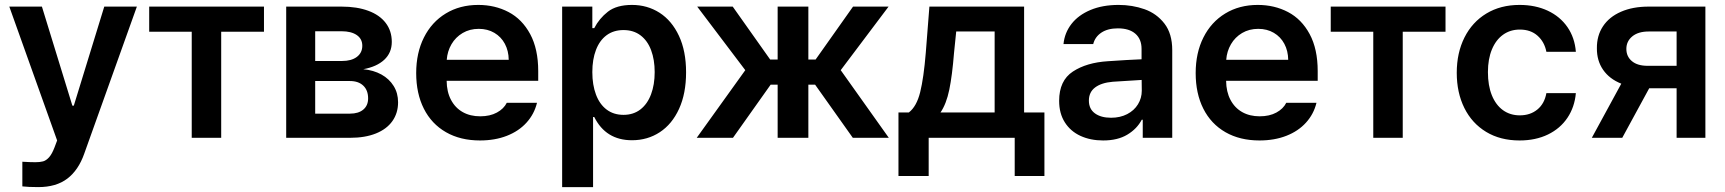

<svg xmlns="http://www.w3.org/2000/svg" viewBox="-20 -557 6971 776"><path d="M70.3 196.3V96.7Q101.6 98.6 123 98.6Q141.6 98.6 154.1 95.2Q166.5 91.8 178.2 78.9Q189.9 65.9 200.2 39.1L210.9 10.7L17.6 -530.3H149.4L272.5 -129.9H278.3L401.4 -530.3H533.2L320.3 64.5Q296.9 130.9 252 165Q207 199.2 134.8 199.2Q93.8 199.2 70.3 196.3Z M583 -530.3H1046.9V-428.7H874V0H754.9V-428.7H583Z M1136.7 -530.3H1360.4Q1422.9 -530.3 1468.5 -513.4Q1514.2 -496.6 1538.8 -464.4Q1563.5 -432.1 1563.5 -387.7Q1563.5 -343.8 1533 -315.4Q1502.4 -287.1 1448.2 -277.3Q1489.7 -273.4 1521.5 -255.9Q1553.2 -238.3 1571 -209.5Q1588.9 -180.7 1588.9 -143.6Q1588.9 -100.1 1565.9 -67.6Q1543 -35.2 1499.3 -17.6Q1455.6 0 1394.5 0H1136.7ZM1467.8 -159.2Q1467.8 -192.4 1448.2 -210.9Q1428.7 -229.5 1394.5 -229.5H1253.9V-97.7H1394.5Q1428.7 -97.7 1448.2 -114Q1467.8 -130.4 1467.8 -159.2ZM1444.3 -372.1Q1444.3 -399.9 1421.9 -415.3Q1399.4 -430.7 1360.4 -430.7H1253.9V-310.5H1362.3Q1400.4 -310.5 1422.4 -327.1Q1444.3 -343.8 1444.3 -372.1Z M1662.1 -261.7Q1662.1 -343.3 1693.4 -405.5Q1724.6 -467.8 1781.5 -502.4Q1838.4 -537.1 1913.1 -537.1Q1980.5 -537.1 2035.4 -508.3Q2090.3 -479.5 2122.8 -419.2Q2155.3 -358.9 2155.3 -269.5V-230.5H1785.2Q1785.6 -186 1802.7 -153.6Q1819.8 -121.1 1850.1 -104Q1880.4 -86.9 1920.9 -86.9Q1960.4 -86.9 1988.3 -102.1Q2016.1 -117.2 2028.3 -141.6H2150.4Q2139.2 -95.7 2107.9 -61.3Q2076.7 -26.9 2028.6 -8.1Q1980.5 10.7 1919.9 10.7Q1840.8 10.7 1782.5 -22.7Q1724.1 -56.2 1693.1 -117.7Q1662.1 -179.2 1662.1 -261.7ZM2036.1 -315.4Q2035.6 -351.6 2020.5 -379.9Q2005.4 -408.2 1978 -424.3Q1950.7 -440.4 1915 -440.4Q1878.4 -440.4 1849.9 -423.6Q1821.3 -406.7 1804.7 -378.2Q1788.1 -349.6 1785.6 -315.4Z M2252 -530.3H2374V-443.4H2381.8Q2401.9 -482.4 2437 -509.8Q2472.2 -537.1 2534.2 -537.1Q2596.2 -537.1 2645.8 -505.4Q2695.3 -473.6 2724.1 -412.1Q2752.9 -350.6 2752.9 -264.6Q2752.9 -179.2 2724.6 -117.2Q2696.3 -55.2 2646.7 -22.7Q2597.2 9.8 2534.2 9.8Q2428.7 9.8 2381.8 -84H2377V199.2H2252ZM2500 -92.8Q2540 -92.8 2568.4 -114.7Q2596.7 -136.7 2611.3 -175.8Q2626 -214.8 2626 -265.6Q2626 -315.4 2611.6 -354Q2597.2 -392.6 2568.8 -414.1Q2540.5 -435.5 2500 -435.5Q2460 -435.5 2431.6 -414.6Q2403.3 -393.6 2388.7 -355.2Q2374 -316.9 2374 -265.6Q2374 -213.9 2388.7 -174.8Q2403.3 -135.7 2431.6 -114.3Q2460 -92.8 2500 -92.8Z M2992.2 -273.4 2797.9 -530.3H2941.4L3092.8 -316.4H3123V-530.3H3247.1V-316.4H3276.4L3427.7 -530.3H3571.3L3377.9 -273.4L3572.3 0H3426.8L3274.4 -214.8H3247.1V0H3123V-214.8H3094.7L2942.4 0H2795.9Z M3611.3 -102.5H3653.3Q3684.6 -126.5 3699 -184.3Q3713.4 -242.2 3721.7 -343.8L3736.3 -530.3H4119.1V-102.5H4201.2V154.3H4081.1V0H3733.4V154.3H3611.3ZM4000 -102.5V-429.7H3844.7L3835.9 -343.8Q3828.6 -252 3816.7 -194.3Q3804.7 -136.7 3781.2 -102.5Z M4458 -309.6Q4542.5 -315.4 4593.8 -317.4V-359.4Q4593.8 -398.9 4568.8 -420.7Q4543.9 -442.4 4498 -442.4Q4457.5 -442.4 4431.6 -425.3Q4405.8 -408.2 4398.4 -378.9H4278.3Q4282.7 -424.3 4310.5 -460.2Q4338.4 -496.1 4387.2 -516.6Q4436 -537.1 4501 -537.1Q4556.6 -537.1 4605.7 -519.8Q4654.8 -502.4 4686.3 -461.7Q4717.8 -420.9 4717.8 -354.5V0H4598.6V-73.2H4594.7Q4575.2 -36.1 4536.1 -12.7Q4497.1 10.7 4438.5 10.7Q4387.2 10.7 4346.9 -7.8Q4306.6 -26.4 4283.7 -62.5Q4260.7 -98.6 4260.7 -149.4Q4260.7 -231.4 4316.2 -267.8Q4371.6 -304.2 4458 -309.6ZM4470.7 -81.1Q4507.3 -81.1 4535.6 -95.7Q4564 -110.4 4579.3 -135.5Q4594.7 -160.6 4594.7 -190.4L4594.2 -233.9L4477.5 -226.6Q4431.6 -222.7 4406.2 -203.6Q4380.9 -184.6 4380.9 -150.4Q4380.9 -116.7 4405.3 -98.9Q4429.7 -81.1 4470.7 -81.1Z M4812.5 -261.7Q4812.5 -343.3 4843.8 -405.5Q4875 -467.8 4931.9 -502.4Q4988.8 -537.1 5063.5 -537.1Q5130.9 -537.1 5185.8 -508.3Q5240.7 -479.5 5273.2 -419.2Q5305.7 -358.9 5305.7 -269.5V-230.5H4935.5Q4936 -186 4953.1 -153.6Q4970.2 -121.1 5000.5 -104Q5030.8 -86.9 5071.3 -86.9Q5110.8 -86.9 5138.7 -102.1Q5166.5 -117.2 5178.7 -141.6H5300.8Q5289.6 -95.7 5258.3 -61.3Q5227.1 -26.9 5179 -8.1Q5130.9 10.7 5070.3 10.7Q4991.2 10.7 4932.9 -22.7Q4874.5 -56.2 4843.5 -117.7Q4812.5 -179.2 4812.5 -261.7ZM5186.5 -315.4Q5186 -351.6 5170.9 -379.9Q5155.8 -408.2 5128.4 -424.3Q5101.1 -440.4 5065.4 -440.4Q5028.8 -440.4 5000.2 -423.6Q4971.7 -406.7 4955.1 -378.2Q4938.5 -349.6 4936 -315.4Z M5358.4 -530.3H5822.3V-428.7H5649.4V0H5530.3V-428.7H5358.4Z M5867.7 -262.7Q5867.7 -343.3 5898.9 -405.5Q5930.2 -467.8 5987.5 -502.4Q6044.9 -537.1 6121.6 -537.1Q6185.5 -537.1 6235.6 -513.7Q6285.6 -490.2 6315.2 -447.3Q6344.7 -404.3 6349.1 -347.7H6230Q6222.2 -387.7 6194.3 -412.6Q6166.5 -437.5 6122.6 -437.5Q6084 -437.5 6054.9 -416.7Q6025.9 -396 6009.8 -357.2Q5993.7 -318.4 5993.7 -265.6Q5993.7 -211.4 6009.5 -172.1Q6025.4 -132.8 6054.4 -111.8Q6083.5 -90.8 6122.6 -90.8Q6164.6 -90.8 6193.4 -114.3Q6222.2 -137.7 6230 -180.7H6349.1Q6344.2 -124.5 6315.2 -81.1Q6286.1 -37.6 6236.3 -13.4Q6186.5 10.7 6121.6 10.7Q6043.9 10.7 5986.6 -23.9Q5929.2 -58.6 5898.4 -120.6Q5867.7 -182.6 5867.7 -262.7Z M6756.3 -200.2H6645.5L6536.6 0H6413.6L6532.7 -218.8Q6484.9 -237.8 6459.2 -274.9Q6433.6 -312 6434.1 -362.3Q6433.6 -412.6 6458.7 -450.7Q6483.9 -488.8 6531.5 -509.5Q6579.1 -530.3 6643.1 -530.3H6872.6V0H6756.3ZM6639.2 -291H6756.3V-429.7H6643.1Q6601.1 -429.7 6577.1 -409.9Q6553.2 -390.1 6553.2 -359.4Q6553.2 -328.6 6575.7 -309.8Q6598.1 -291 6639.2 -291Z"/></svg>

Font: Pretendard GOV SemiBold
Style: Regular
Weight: 600
Designer: Base glyphs from Inter by Rasmus Andersson; Hangeul glyphs from Noto Sans CJK(Source Han Sans) by Jang Soo-young and Kan
Foundry: Kil Hyung-jin
Version: Version 1.309